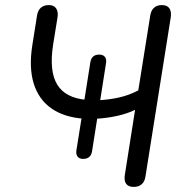

<svg xmlns="http://www.w3.org/2000/svg" viewBox="-20 -732 715 759"><path d="M508.5 6.9Q487.7 6.9 478.7 -5.4Q469.7 -17.8 473.6 -41.1L514 -297.8Q483.1 -282.5 441 -273.4Q398.9 -264.3 355.4 -262.4L365.6 -271.8L343.9 -134Q339 -103.8 308.3 -103.8Q293.8 -103.8 286.7 -113.1Q279.7 -122.3 282.1 -138.3L303.3 -270.7L311.2 -262.8Q233.5 -268.3 183.3 -303.4Q133.1 -338.5 113.4 -401.4Q93.8 -464.3 107.8 -553.4L126.4 -670.7Q129.8 -691.6 141.9 -701.8Q154 -711.9 173 -711.9Q193.3 -711.9 202 -698.8Q210.8 -685.7 207.4 -663.4L190.2 -557Q173.5 -450.9 206.3 -397.4Q239.1 -344 323 -337.2L312.5 -330.1L337.2 -486Q342.1 -516.2 372.3 -516.2Q387.3 -516.2 394.6 -507.3Q402 -498.3 399 -481.7L374.8 -327.2L367.5 -335.8Q408.6 -337.3 449.6 -346.4Q490.7 -355.4 526.7 -374.8L574 -670.7Q577.4 -691.6 589.3 -701.8Q601.2 -711.9 620.1 -711.9Q640.9 -711.9 649.6 -699.1Q658.4 -686.3 655 -663.4L555 -34.3Q552.1 -13.9 540 -3.5Q527.9 6.9 508.5 6.9Z"/></svg>

Font: Nunito ExtraLight
Style: Italic
Weight: 200
Italic angle: -9°
Designer: Vernon Adams
Foundry: Vernon Adams
Version: Version 3.602